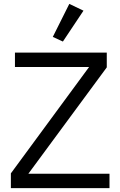

<svg xmlns="http://www.w3.org/2000/svg" viewBox="-20 -969 620 989"><path d="M304 -755 252 -779 337 -949 410 -914ZM36 0V-76L439 -624H57V-698H530V-622L126 -74H544V0Z"/></svg>

Font: Anuphan
Style: Regular
Weight: 400
Designer: Mike Abbink, Paul van der Laan, Pieter van Rosmalen, Mint Tantisuwanna
Foundry: Bold Monday; Cadson Demak
Version: Version 3.002;hotconv 1.0.109;makeotfexe 2.5.65596